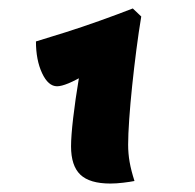

<svg xmlns="http://www.w3.org/2000/svg" viewBox="-20 -830 460 454"><path d="M314 -791Q308 -755 302.5 -712.5Q297 -670 292.5 -627Q288 -584 285.5 -547.5Q283 -511 283 -488Q283 -467 286.5 -447Q290 -427 298 -402Q288 -400 271.5 -398Q255 -396 241 -396Q192 -396 170 -417Q148 -438 148 -484Q148 -508 153 -551Q158 -594 166.5 -645Q175 -696 185 -743L262 -703Q217 -674 188 -657Q159 -640 142 -633Q125 -626 115 -626Q94 -626 79.5 -657Q65 -688 65 -732Q95 -741 134.5 -753.5Q174 -766 216 -781Q258 -796 294 -810Z"/></svg>

Font: Merienda Black
Style: Regular
Weight: 900
Designer: Eduardo Rodriguez Tunni
Foundry: Eduardo Rodriguez Tunni
Version: Version 2.001